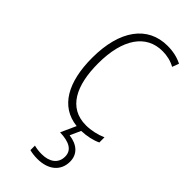

<svg xmlns="http://www.w3.org/2000/svg" viewBox="-250 -584 869 869"><g transform="rotate(45 185.0 -149.5)"><path d="M312 144C312 98 281 68 226 61L249 10C284 9 319 1 344 -11V-44C314 -31 279 -23 246 -23C134 -23 87 -120 87 -260C87 -418 150 -506 254 -506C282 -506 310 -500 335 -486L347 -518C320 -532 289 -539 253 -539C127 -539 50 -436 50 -259C50 -105 105 -3 219 9L186 82C244 84 280 101 280 144C280 188 245 211 197 211C180 211 163 209 148 205V234C163 238 181 240 198 240C268 240 312 203 312 144Z"/></g></svg>

Font: Noto Sans Bengali Condensed ExtraLight
Style: Regular
Weight: 200
Width: 3
Designer: Joana Ranito - Universal Thirst; Jelle Bosma - Monotype Design Team
Foundry: Universal Thirst ehf.
Version: Version 3.000